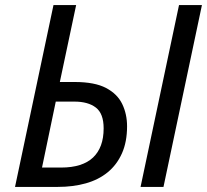

<svg xmlns="http://www.w3.org/2000/svg" viewBox="-20 -734 813 754"><path d="M39 0 190 -714H279L215 -412H273Q352 -412 396.5 -388.5Q441 -365 460 -325.5Q479 -286 479 -238Q479 -177 459 -132Q439 -87 403 -57.5Q367 -28 317 -14Q267 0 207 0ZM220 -76Q262 -76 293.5 -86Q325 -96 345.5 -115.5Q366 -135 376.5 -163.5Q387 -192 387 -230Q387 -288 356.5 -311.5Q326 -335 272 -335H199L145 -76ZM532 0 683 -714H773L622 0Z"/></svg>

Font: Noto Sans Display
Style: Italic
Weight: 400
Italic angle: -12°
Designer: Monotype Design Team
Foundry: Monotype Imaging Inc.
Version: Version 2.003